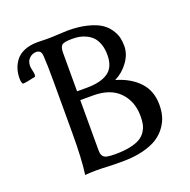

<svg xmlns="http://www.w3.org/2000/svg" viewBox="-118 -763 873 881"><g transform="rotate(-20 318.5 -322.5)"><path d="M89.8 -500Q42.5 -488.8 26.9 -488.8Q20 -495.6 20 -517.1Q20 -541 26.6 -562.3Q33.2 -583.5 47.9 -602.8Q62.5 -622.1 89.8 -633.5Q117.2 -645 153.8 -645L202.1 -644Q229 -644 257.6 -646Q286.1 -647.9 301.8 -647.9Q355.5 -647.9 396 -637.9Q436.5 -627.9 460.2 -612.8Q483.9 -597.7 498.5 -576.2Q513.2 -554.7 518.1 -535.2Q522.9 -515.6 522.9 -493.2Q522.9 -453.1 496.3 -416.3Q469.7 -379.4 430.2 -359.9Q500 -339.8 541 -296.1Q582 -252.4 582 -184.1Q582 -156.2 575.7 -131.3Q569.3 -106.4 552 -81.3Q534.7 -56.2 507.6 -38.1Q480.5 -20 436 -8.5Q391.6 2.9 334 2.9Q286.1 2.9 259.5 1.5Q232.9 0 205.1 0Q189.5 0 176.3 0.7Q163.1 1.5 158.2 2L152.8 2.9L151.9 0Q162.1 -71.3 162.1 -200.2V-444.8Q162.1 -535.2 159.2 -574.2Q158.7 -584.5 156 -591.1Q153.3 -597.7 149.2 -600.3Q145 -603 141.6 -604Q138.2 -605 133.8 -605Q114.7 -605 99.9 -591.6Q85 -578.1 85 -553.2Q85 -544.9 88.4 -530.8Q91.8 -516.6 91.8 -508.8Q91.8 -505.9 89.8 -500ZM248 -328.1V-87.9Q248 -73.2 249.5 -66.2Q251 -59.1 257.1 -52Q263.2 -44.9 277.1 -42.5Q291 -40 314.9 -40Q356.9 -40 387.7 -46.6Q418.5 -53.2 436.5 -64Q454.6 -74.7 465.3 -91.6Q476.1 -108.4 479.5 -125.5Q482.9 -142.6 482.9 -165Q482.9 -236.3 439 -282.2Q395 -328.1 311 -328.1ZM248 -559.1V-371.1H295.9Q363.3 -371.1 399.7 -396Q436 -420.9 436 -481Q436 -510.3 428 -533Q419.9 -555.7 407.5 -568.8Q395 -582 377.7 -590.6Q360.4 -599.1 344 -602.1Q327.6 -605 309.1 -605Q268.6 -605 258.3 -595.7Q248 -586.4 248 -559.1Z"/></g></svg>

Font: Linear Smooth
Style: Regular
Weight: 400
Designer: Philipp H. Poll, Flanker
Foundry: Philipp H. Poll, reworked by Flanker
Version: Version 1.061 | FøM Fix